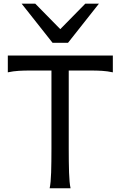

<svg xmlns="http://www.w3.org/2000/svg" viewBox="-20 -1011 658 1031"><path d="M585.9 -712.9V-622.6Q556.6 -628.9 528.1 -630.6Q499.5 -632.3 466.3 -632.3H349.1V-212.4Q349.1 -140.1 350.8 -84.7Q352.5 -29.3 358.9 0H246.6Q252.9 -29.3 254.6 -84.7Q256.3 -140.1 256.3 -212.4V-632.3H141.6Q108.9 -632.3 80.1 -630.6Q51.3 -628.9 22 -622.6V-712.9ZM169.4 -991.2 303.7 -854.5 438 -991.2H511.2L345.2 -781.2H262.2L96.2 -991.2Z"/></svg>

Font: Andika New Basic
Style: Regular
Weight: 400
Designer: Victor Gaultney, Annie Olsen, Julie Remington, Don Collingsworth, Eric Hays
Foundry: SIL International
Version: Version 5.500